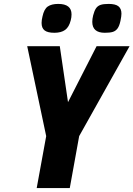

<svg xmlns="http://www.w3.org/2000/svg" viewBox="-20 -961 682 981"><path d="M192.5 -843.5Q192.5 -858 197 -876.5Q205 -914.5 224.2 -927.8Q243.5 -941 277.5 -941Q345.5 -941 345.5 -887.5Q345.5 -872 341.5 -857.5Q333 -823 312.8 -808.2Q292.5 -793.5 258 -793.5Q223.5 -793.5 208 -805.5Q192.5 -817.5 192.5 -843.5ZM451.5 -849.5Q451.5 -864.5 456 -882.5Q462 -906 470.5 -918.5Q479 -931 493.8 -936Q508.5 -941 535 -941Q570 -941 585.2 -928.8Q600.5 -916.5 600.5 -891Q600.5 -878 595.5 -854.5Q590 -828.5 580.5 -815.5Q571 -802.5 556.2 -798Q541.5 -793.5 515.5 -793.5Q451.5 -793.5 451.5 -849.5ZM216 -265.5 119 -725H285.5L327.5 -439L473.5 -725H642L384.5 -265.5L336.5 0H167.5Z"/></svg>

Font: JuliaMono ExtraBold
Style: Italic
Weight: 800
Italic angle: -9°
Monospace: yes
Designer: cormullion
Foundry: corm
Version: Version 0.057; ttfautohint (v1.8.4)